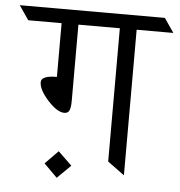

<svg xmlns="http://www.w3.org/2000/svg" viewBox="-109 -724 757 808"><g transform="rotate(5 269.0 -320.0)"><path d="M441 -615V0L370 -52V-615H195V-294Q195 -266 189.5 -253Q184 -240 168 -240Q138 -240 98 -284Q58 -328 58 -360Q58 -388 124 -388V-615H-17L-58 -675H555L596 -615ZM104 -21 159 -77 217 -21 160 35Z"/></g></svg>

Font: Halant
Style: Regular
Weight: 400
Designer: Hitesh Malaviya (Devanagari), Satya Rajpurohit (Latin)
Foundry: Indian Type Foundry
Version: Version 1.100;PS 1.0;hotconv 1.0.78;makeotf.lib2.5.61930; tt